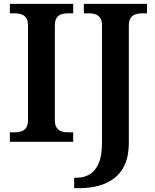

<svg xmlns="http://www.w3.org/2000/svg" viewBox="-20 -734 804 994"><path d="M31 0V-49H60Q77 -49 92 -54.5Q107 -60 116 -73.5Q125 -87 125 -112V-600Q125 -627 116 -640.5Q107 -654 92 -659.5Q77 -665 60 -665H31V-714H359V-665H329Q311 -665 296 -659.5Q281 -654 272.5 -640.5Q264 -627 264 -600V-112Q264 -88 273 -74Q282 -60 297 -54.5Q312 -49 329 -49H359V0ZM364 240V186H379Q414 186 443.5 169Q473 152 490.5 112.5Q508 73 508 5V-603Q508 -628 498.5 -641.5Q489 -655 474 -660Q459 -665 443 -665H414V-714H741V-665H713Q696 -665 680.5 -659.5Q665 -654 656 -640.5Q647 -627 647 -600V4Q647 72 626.5 117.5Q606 163 570.5 189.5Q535 216 489.5 228Q444 240 394 240Z"/></svg>

Font: Noto Rashi Hebrew SemiBold
Style: Regular
Weight: 600
Version: Version 1.006